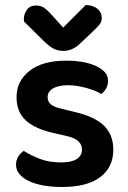

<svg xmlns="http://www.w3.org/2000/svg" viewBox="-20 -731 510 766"><path d="M432 -134Q432 -64 380 -24.5Q328 15 228 15Q187 15 153.5 9Q120 3 95.5 -8.5Q71 -20 57.5 -36.5Q44 -53 44 -73Q44 -92 52.5 -106Q61 -120 75 -129Q103 -111 139.5 -97Q176 -83 224 -83Q265 -83 286 -96.5Q307 -110 307 -134Q307 -175 247 -188L191 -201Q117 -218 81.5 -252Q46 -286 46 -343Q46 -408 98 -448.5Q150 -489 244 -489Q280 -489 310.5 -483.5Q341 -478 363.5 -467.5Q386 -457 398.5 -442.5Q411 -428 411 -409Q411 -391 403 -377.5Q395 -364 384 -356Q375 -362 360.5 -368Q346 -374 328.5 -379Q311 -384 291.5 -387.5Q272 -391 253 -391Q214 -391 192 -378.5Q170 -366 170 -343Q170 -326 182.5 -315Q195 -304 226 -297L275 -285Q358 -266 395 -229.5Q432 -193 432 -134ZM232 -621 322 -711Q351 -710 368.5 -696Q386 -682 386 -660Q386 -644 376.5 -632.5Q367 -621 349 -604L296 -554Q267 -528 234 -528Q213 -528 196.5 -535.5Q180 -543 155 -567L76 -645Q75 -649 75 -654Q75 -674 87 -691.5Q99 -709 124 -709Q140 -709 152.5 -702Q165 -695 185 -673Z"/></svg>

Font: Baloo 2 SemiBold
Style: Regular
Weight: 600
Designer: Sarang Kulkarni and Ek Type
Foundry: Ek Type
Version: Version 1.640;hotconv 1.0.111;makeotfexe 2.5.65597; ttfautoh